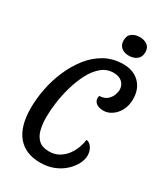

<svg xmlns="http://www.w3.org/2000/svg" viewBox="-213 -947 920 1060"><g transform="rotate(30 247.0 -417.0)"><path d="M224 21Q129 21 79 -39Q29 -99 29 -216Q29 -275 41.5 -339Q54 -403 80 -463.5Q106 -524 144.5 -573Q183 -622 235 -651Q287 -680 353 -680Q396 -680 427.5 -662.5Q459 -645 476.5 -613.5Q494 -582 494 -540Q494 -498 477.5 -467Q461 -436 435.5 -419Q410 -402 383 -402Q354 -402 337.5 -414Q321 -426 321 -446Q321 -458 323 -461Q322 -461 322 -461Q322 -461 322 -461Q357 -463 374.5 -480Q392 -497 398 -516.5Q404 -536 404 -544Q404 -575 384 -593.5Q364 -612 329 -612Q286 -612 253 -584.5Q220 -557 196.5 -512Q173 -467 157.5 -413.5Q142 -360 135 -307.5Q128 -255 128 -214Q128 -173 136.5 -137Q145 -101 168 -79Q191 -57 235 -57Q271 -57 298 -73Q325 -89 343 -113.5Q361 -138 371 -165.5Q381 -193 383 -216Q403 -215 417.5 -193.5Q432 -172 432 -143Q432 -118 417.5 -89.5Q403 -61 375.5 -35.5Q348 -10 309.5 5.5Q271 21 224 21ZM352 -735Q324 -735 305 -750Q286 -765 286 -795Q286 -826 306.5 -840.5Q327 -855 355 -855Q385 -855 404 -840.5Q423 -826 423 -797Q423 -766 402.5 -750.5Q382 -735 352 -735Z"/></g></svg>

Font: Sansita Swashed Light
Style: Regular
Weight: 300
Designer: Pablo Cosgaya
Foundry: Omnibus-Type
Version: Version 1.003